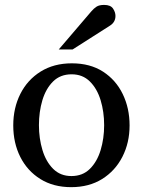

<svg xmlns="http://www.w3.org/2000/svg" viewBox="-20 -753 584 785"><path d="M452.1 -688Q452.1 -662.1 429.2 -647.9L276.9 -550.8H220.2L353 -706.1Q363.8 -718.8 374.8 -725.8Q385.7 -732.9 405.8 -732.9Q432.1 -732.9 442.1 -718Q452.1 -703.1 452.1 -688ZM509.8 -240.2Q509.8 -169.4 480.5 -112.1Q451.2 -54.7 397.7 -21.2Q344.2 12.2 271 12.2Q198.2 12.2 145 -21Q91.8 -54.2 63 -111.3Q34.2 -168.5 34.2 -240.2Q34.2 -311.5 63.2 -369.1Q92.3 -426.8 146.2 -460.4Q200.2 -494.1 273.9 -494.1Q348.6 -494.1 401.4 -460Q454.1 -425.8 481.9 -368.2Q509.8 -310.5 509.8 -240.2ZM405.8 -241.2Q405.8 -295.9 391.4 -343.3Q377 -390.6 347.4 -419.9Q317.9 -449.2 272.9 -449.2Q226.6 -449.2 197 -419.9Q167.5 -390.6 153.3 -343.3Q139.2 -295.9 139.2 -241.2Q139.2 -187 153.6 -139.4Q168 -91.8 197.5 -62.5Q227.1 -33.2 272 -33.2Q317.9 -33.2 347.4 -62.5Q377 -91.8 391.4 -139.2Q405.8 -186.5 405.8 -241.2Z"/></svg>

Font: Abyssinica SIL
Style: Regular
Weight: 400
Designer: Victor Gaultney and Lorna Evans
Foundry: SIL International
Version: Version 2.100